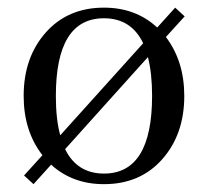

<svg xmlns="http://www.w3.org/2000/svg" viewBox="-20 -467 536 495"><path d="M41 -219.7Q41 -318.8 97.9 -383.1Q154.8 -447.3 248 -447.3Q330.1 -447.3 385.3 -396L431.6 -447.3L456.1 -424.8L407.7 -371.6Q455.1 -309.1 455.1 -219.7Q455.1 -120.6 398.2 -56.4Q341.3 7.8 248 7.8Q167 7.8 111.8 -42.5L66.4 7.8L42 -14.6L89.4 -66.9Q41 -128.9 41 -219.7ZM124 -219.7Q124 -159.2 135.3 -118.2L349.1 -355.5Q318.4 -419.9 248 -419.9Q124 -419.9 124 -219.7ZM147.9 -82.5Q178.7 -19.5 248 -19.5Q372.1 -19.5 372.1 -219.7Q372.1 -278.3 361.3 -319.8Z"/></svg>

Font: Theano Modern
Style: Regular
Weight: 400
Designer: Alexey Kryukov
Version: Version 2.00